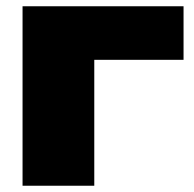

<svg xmlns="http://www.w3.org/2000/svg" viewBox="-20 -593 620 613"><path d="M52 -573V0H281V-402H566V-573Z"/></svg>

Font: Bounded ExtBd
Style: Regular
Weight: 800
Designer: Vlad Churkin
Version: Version 3.0